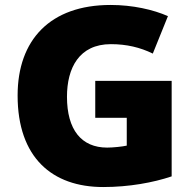

<svg xmlns="http://www.w3.org/2000/svg" viewBox="-20 -795 780 774"><path d="M364 -469V-320H491V-208C474 -204 435 -200 412 -200C308 -200 250 -272 250 -405C250 -521 299 -617 427 -617C490 -617 545 -604 596 -579L657 -730C598 -756 515 -775 426 -775C182 -775 51 -634 51 -410C51 -160 190 -41 396 -41C500 -41 598 -59 672 -84V-469Z"/></svg>

Font: Noto Sans Tamil UI Black
Style: Regular
Weight: 900
Designer: Jelle Bosma - Monotype Design Team
Foundry: Monotype Imaging Inc.
Version: Version 2.004